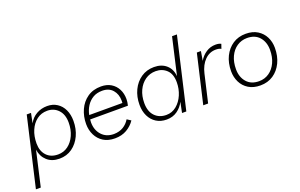

<svg xmlns="http://www.w3.org/2000/svg" viewBox="-124 -1187 2899 1854"><g transform="rotate(-20 1325.0 -260.0)"><path d="M-19 210 145 -500H189L169 -400Q196 -452 246 -480.5Q296 -509 357 -509Q414 -509 457.5 -481Q501 -453 524.5 -403Q548 -353 548 -288Q548 -205 516.5 -137.5Q485 -70 429 -30Q373 10 298 10Q220 10 171.5 -34Q123 -78 113 -149L31 210ZM299 -33Q357 -33 402 -66.5Q447 -100 473 -158Q499 -216 499 -288Q499 -372 454.5 -419Q410 -466 342 -466Q280 -466 234.5 -431.5Q189 -397 163.5 -338Q138 -279 138 -204Q138 -126 181 -79.5Q224 -33 299 -33Z M869 9Q799 9 751 -21Q703 -51 677.5 -102.5Q652 -154 652 -216Q652 -294 682 -361Q712 -428 770 -468.5Q828 -509 910 -509Q970 -509 1012.5 -483Q1055 -457 1078 -412.5Q1101 -368 1101 -311Q1101 -280 1092 -245H704Q702 -230 702 -215Q702 -136 748.5 -85Q795 -34 873 -34Q930 -35 970.5 -60Q1011 -85 1035 -126L1075 -100Q1043 -52 991 -21.5Q939 9 869 9ZM907 -466Q851 -466 811 -442Q771 -418 745.5 -378Q720 -338 710 -288H1051Q1052 -300 1052 -312Q1052 -378 1014 -422Q976 -466 907 -466Z M1400 9Q1339 9 1294 -19.5Q1249 -48 1224.5 -98.5Q1200 -149 1200 -214Q1200 -297 1232 -364Q1264 -431 1321.5 -470.5Q1379 -510 1455 -510Q1532 -510 1580.5 -467.5Q1629 -425 1635 -351L1722 -730H1772L1603 0H1559L1581 -108Q1556 -57 1509.5 -24Q1463 9 1400 9ZM1412 -34Q1471 -34 1516.5 -71.5Q1562 -109 1587.5 -169Q1613 -229 1613 -297Q1613 -382 1568 -424.5Q1523 -467 1457 -467Q1396 -467 1349 -434Q1302 -401 1275.5 -344Q1249 -287 1249 -214Q1249 -128 1294 -81Q1339 -34 1412 -34Z M1777 0 1893 -500H1935L1919 -405Q1946 -452 1990 -481Q2034 -510 2088 -510Q2124 -510 2144 -498L2128 -452Q2108 -464 2074 -464Q2008 -464 1960 -415.5Q1912 -367 1893 -285L1827 0Z M2363 9Q2292 9 2242.5 -21.5Q2193 -52 2167.5 -103.5Q2142 -155 2142 -216Q2142 -302 2174.5 -368Q2207 -434 2264 -471.5Q2321 -509 2397 -509Q2468 -509 2517 -478.5Q2566 -448 2591.5 -397.5Q2617 -347 2617 -285Q2617 -200 2585 -133.5Q2553 -67 2496 -29Q2439 9 2363 9ZM2365 -34Q2423 -34 2468.5 -65.5Q2514 -97 2540 -153Q2566 -209 2566 -283Q2566 -363 2521.5 -414.5Q2477 -466 2395 -466Q2337 -466 2291 -435Q2245 -404 2219 -348Q2193 -292 2193 -218Q2193 -138 2238 -86Q2283 -34 2365 -34Z"/></g></svg>

Font: Work Sans Light
Style: Italic
Weight: 300
Italic angle: -13°
Designer: Wei Huang
Foundry: Wei Huang
Version: Version 2.010; ttfautohint (v1.8.3)